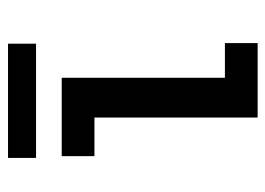

<svg xmlns="http://www.w3.org/2000/svg" viewBox="-114 -564 677 490"><g transform="rotate(-90 225.0 -318.5)"><path d="M67.5 -637H359V-565.5H67.5ZM272 -83.5H360.5V0H170.5V-416.5H72V-500H272Z"/></g></svg>

Font: League Mono Condensed Medium
Style: Regular
Weight: 500
Width: 1
Designer: Tyler Finck
Foundry: The League of Moveable Type / Tyler Finck
Version: Version 2.210